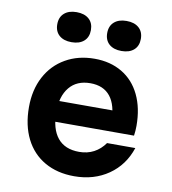

<svg xmlns="http://www.w3.org/2000/svg" viewBox="-94 -947 938 1047"><g transform="rotate(10 375.0 -423.0)"><path d="M583.7 -371.2 535.5 -310.3Q535.5 -400.7 497.8 -448.5Q460.1 -496.3 386.7 -496.3Q311.9 -496.3 271.1 -446.7Q230.3 -397.1 230.3 -310.3Q230.3 -216.4 270.8 -166.6Q311.2 -116.9 390.7 -116.9Q435.8 -116.9 471.8 -136Q507.7 -155.1 532.5 -190.6H689Q656.8 -92.7 576.4 -37Q496 18.6 386.7 18.6Q292.8 18.6 223.2 -21.2Q153.6 -61 116.3 -135.1Q79 -209.3 79 -310.3Q79 -405.9 117.6 -478.7Q156.2 -551.5 226.2 -591.6Q296.1 -631.8 386.7 -631.8Q473.9 -631.8 539 -593.1Q604.1 -554.5 639.2 -481.9Q674.3 -409.2 674.3 -310.9Q674.3 -283.5 670.3 -256.1H204.7V-371.2ZM152.6 -781.8Q152.6 -821.1 177.4 -843Q202.2 -865 245.8 -865Q289.3 -865 314.1 -843Q338.9 -821.1 338.9 -781.8Q338.9 -742.6 314.1 -720.6Q289.3 -698.7 245.8 -698.7Q202.2 -698.7 177.4 -720.6Q152.6 -742.6 152.6 -781.8ZM429.1 -781.8Q429.1 -821.1 453.9 -843Q478.7 -865 522.2 -865Q565.8 -865 590.6 -843Q615.4 -821.1 615.4 -781.8Q615.4 -742.6 590.6 -720.6Q565.8 -698.7 522.2 -698.7Q478.7 -698.7 453.9 -720.6Q429.1 -742.6 429.1 -781.8Z"/></g></svg>

Font: Martian Mono Custom sWd Rg
Style: Regular
Weight: 400
Width: 6
Monospace: yes
Designer: Alex Havermale
Foundry: Evil Martians
Version: Version 1.000